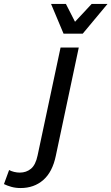

<svg xmlns="http://www.w3.org/2000/svg" viewBox="-170 -755 563 970"><path d="M-150 175 -124 104Q-113 110 -98.5 113.5Q-84 117 -70 117Q-37 117 -13.5 97.5Q10 78 20 30L136 -515H228L112 32Q95 114 48.5 154.5Q2 195 -66 195Q-91 195 -112.5 189Q-134 183 -150 175ZM88 -735H163L209 -645L293 -735H373L248 -585H151Z"/></svg>

Font: Radio Canada
Style: Italic
Weight: 400
Italic angle: -12°
Designer: Charles Daoud, Etienne Aubert Bonn, Alexandre Saumier Demers, Jacques Le Bailly
Foundry: Radio-Canada
Version: Version 2.104;gftools[0.9.28.dev5+ged2979d]